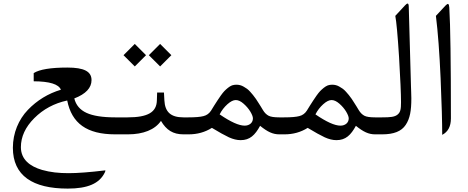

<svg xmlns="http://www.w3.org/2000/svg" viewBox="-20 -769 2679 1099"><path d="M365.7 -382.3C270 -382.3 205.6 -371.6 172.9 -350.6V-303.7C264.2 -303.2 315.9 -287.1 328.6 -255.4C256.3 -233.9 191.9 -194.8 139.6 -140.1C86.9 -85.4 53.7 -7.8 53.7 76.7C53.7 236.3 166.5 310.5 367.7 310.5C481 310.5 549.3 282.2 580.1 217.8C583 211.4 584 207.5 583 206.1C494.1 216.8 424.3 222.2 373 222.2C316.9 222.2 269 217.3 220.7 203.6C150.9 183.1 99.6 143.6 99.6 73.2C99.6 14.2 125 -41.5 176.3 -92.8C227.5 -144 290 -177.7 364.7 -193.8C390.6 -63 477.1 0 639.2 0H653.3C665 0 668 -12.7 668 -46.4V-49.8C668 -84.5 665 -97.2 653.3 -97.2H639.2C566.4 -97.2 511.7 -106 475.1 -123C438 -140.1 414.6 -167.5 405.3 -205.6C471.2 -231 503.9 -266.1 503.9 -310.5C503.9 -359.9 461.4 -382.3 365.7 -382.3Z M648.4 -97.2C629.4 -97.2 626.5 -85.4 626.5 -50.8V-45.9C626.5 -11.2 628.9 0 648.4 0H712.4C799.8 0 866.7 -26.4 901.4 -77.1C932.1 -24.4 970.7 0 1029.8 0H1040.5C1052.2 0 1055.2 -12.7 1055.2 -46.4V-49.8C1055.2 -84.5 1052.2 -97.2 1040.5 -97.2H1029.8C957 -97.2 924.3 -128.4 920.9 -194.8L918.5 -239.3H879.4L877.9 -193.4C876 -127.4 827.6 -97.2 710.4 -97.2ZM832 -453.1 896.5 -388.7 960.9 -453.1 896.5 -517.6ZM687 -453.1 751.5 -388.7 815.9 -453.1 751.5 -517.6Z M1035.6 -97.2C1016.6 -97.2 1013.7 -85.4 1013.7 -50.8V-45.9C1013.7 -11.2 1016.1 0 1035.6 0H1060.1C1109.4 0 1153.3 -12.2 1192.9 -37.1C1233.9 -12.2 1266.6 5.9 1290.5 17.1C1314.5 27.8 1336.4 33.2 1357.4 33.2C1410.6 33.2 1439.9 3.9 1468.8 -48.8C1511.7 -14.2 1541.5 0 1579.1 0H1588.9C1600.6 0 1603.5 -12.7 1603.5 -46.4V-49.8C1603.5 -84.5 1600.6 -97.2 1588.9 -97.2H1578.6C1550.3 -97.2 1529.8 -100.1 1517.6 -106.4C1505.4 -112.8 1494.1 -123.5 1484.9 -139.2C1483.4 -142.1 1479 -148.9 1472.2 -160.2C1465.3 -170.9 1460.4 -178.2 1458 -182.6C1455.6 -186.5 1450.7 -193.4 1444.3 -203.6C1437.5 -213.4 1432.1 -220.7 1428.2 -225.1C1420.4 -234.4 1405.3 -252.9 1394 -260.7C1388.7 -264.2 1382.3 -268.1 1375.5 -272.5C1361.8 -280.8 1347.7 -284.2 1332.5 -284.2C1324.2 -284.2 1315.9 -282.7 1308.1 -280.3C1292.5 -274.4 1275.9 -259.3 1264.2 -247.6C1253.9 -237.3 1232.9 -207 1225.6 -195.3C1221.2 -189 1214.4 -178.7 1206.1 -165C1197.8 -150.9 1191.4 -141.1 1188 -135.7C1177.7 -119.6 1163.1 -108.9 1145 -104.5C1127 -99.6 1098.1 -97.2 1058.6 -97.2ZM1380.4 -49.8C1347.7 -49.8 1299.8 -71.3 1237.3 -114.3C1248.5 -136.7 1263.7 -156.2 1281.7 -172.4C1299.8 -188.5 1315.4 -196.3 1329.6 -196.3C1343.8 -196.3 1358.4 -189.5 1374.5 -175.3C1390.6 -161.1 1403.3 -146 1413.1 -129.9C1422.9 -113.3 1427.7 -100.6 1427.7 -91.3C1427.7 -65.9 1407.2 -49.8 1380.4 -49.8Z M1584 -97.2C1564.9 -97.2 1562 -85.4 1562 -50.8V-45.9C1562 -11.2 1564.5 0 1584 0H1608.4C1657.7 0 1701.7 -12.2 1741.2 -37.1C1782.2 -12.2 1814.9 5.9 1838.9 17.1C1862.8 27.8 1884.8 33.2 1905.8 33.2C1959 33.2 1988.3 3.9 2017.1 -48.8C2060.1 -14.2 2089.8 0 2127.4 0H2137.2C2148.9 0 2151.9 -12.7 2151.9 -46.4V-49.8C2151.9 -84.5 2148.9 -97.2 2137.2 -97.2H2127C2098.6 -97.2 2078.1 -100.1 2065.9 -106.4C2053.7 -112.8 2042.5 -123.5 2033.2 -139.2C2031.7 -142.1 2027.3 -148.9 2020.5 -160.2C2013.7 -170.9 2008.8 -178.2 2006.3 -182.6C2003.9 -186.5 1999 -193.4 1992.7 -203.6C1985.8 -213.4 1980.5 -220.7 1976.6 -225.1C1968.8 -234.4 1953.6 -252.9 1942.4 -260.7C1937 -264.2 1930.7 -268.1 1923.8 -272.5C1910.2 -280.8 1896 -284.2 1880.9 -284.2C1872.6 -284.2 1864.3 -282.7 1856.4 -280.3C1840.8 -274.4 1824.2 -259.3 1812.5 -247.6C1802.2 -237.3 1781.2 -207 1773.9 -195.3C1769.5 -189 1762.7 -178.7 1754.4 -165C1746.1 -150.9 1739.7 -141.1 1736.3 -135.7C1726.1 -119.6 1711.4 -108.9 1693.4 -104.5C1675.3 -99.6 1646.5 -97.2 1606.9 -97.2ZM1928.7 -49.8C1896 -49.8 1848.1 -71.3 1785.6 -114.3C1796.9 -136.7 1812 -156.2 1830.1 -172.4C1848.1 -188.5 1863.8 -196.3 1877.9 -196.3C1892.1 -196.3 1906.7 -189.5 1922.9 -175.3C1939 -161.1 1951.7 -146 1961.4 -129.9C1971.2 -113.3 1976.1 -100.6 1976.1 -91.3C1976.1 -65.9 1955.6 -49.8 1928.7 -49.8Z M2132.3 -97.2C2113.3 -97.2 2110.4 -85.4 2110.4 -50.8V-45.9C2110.4 -11.2 2112.8 0 2132.3 0H2167C2233.9 0 2277.8 -17.1 2302.2 -54.2C2326.7 -90.8 2334.5 -135.7 2334.5 -205.6C2334.5 -213.4 2334 -226.1 2333.5 -243.7C2333 -261.2 2332.5 -271 2332.5 -272.5L2319.8 -728C2319.8 -754.9 2311.5 -752.4 2297.9 -737.8L2242.7 -678.2C2249 -645.5 2256.3 -566.9 2264.2 -442.4C2271.5 -317.9 2275.4 -231.4 2275.4 -183.6C2275.4 -145 2272.5 -127 2255.9 -113.3C2239.3 -99.6 2215.3 -97.2 2167 -97.2Z M2551.8 -725.6C2550.3 -748.5 2544.4 -752 2531.2 -738.3L2475.1 -678.2C2486.8 -585 2495.6 -465.8 2502 -320.8C2508.3 -175.8 2511.2 -67.9 2511.2 2.9C2544.4 -14.2 2561 -45.4 2561 -91.3C2561 -411.1 2558.1 -622.6 2551.8 -725.6Z"/></svg>

Font: Parastoo
Style: Regular
Weight: 400
Foundry: Saber Rastikerdar (saber.rastikerdar@gmail.com)
Version: Version 2.0.1